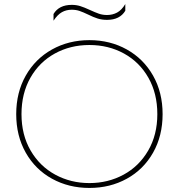

<svg xmlns="http://www.w3.org/2000/svg" viewBox="-20 -912 882 947"><path d="M244 -843Q271 -888 334 -888Q356 -888 375.5 -882Q395 -876 423 -863Q449 -851 467.5 -844.5Q486 -838 508 -838Q535 -838 557.5 -850Q580 -862 598 -892V-859Q571 -814 508 -814Q483 -814 462 -820.5Q441 -827 415 -840Q390 -852 372.5 -858Q355 -864 334 -864Q307 -864 285.5 -852Q264 -840 244 -810ZM60 -349Q60 -456 107 -539Q154 -622 236.5 -668Q319 -714 421 -714Q523 -714 605.5 -668Q688 -622 735 -539Q782 -456 782 -349Q782 -242 735 -159Q688 -76 605.5 -30.5Q523 15 421 15Q319 15 236.5 -30.5Q154 -76 107 -159Q60 -242 60 -349ZM756 -349Q756 -451 712 -528.5Q668 -606 591.5 -648Q515 -690 421 -690Q327 -690 250.5 -648Q174 -606 130 -528.5Q86 -451 86 -349Q86 -247 131 -169.5Q176 -92 252.5 -50.5Q329 -9 421 -9Q513 -9 589.5 -50.5Q666 -92 711 -169.5Q756 -247 756 -349Z"/></svg>

Font: Prompt Thin
Style: Regular
Weight: 250
Designer: Katatrad Team
Foundry: CadsonDemak
Version: Version 1.001